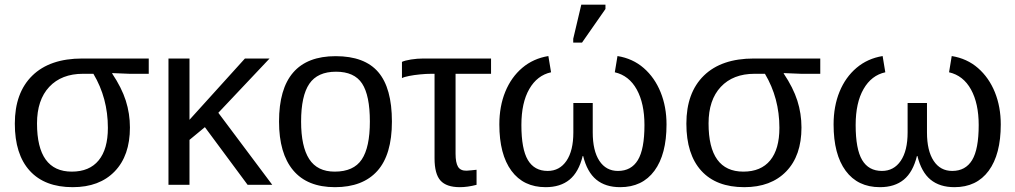

<svg xmlns="http://www.w3.org/2000/svg" viewBox="-20 -773 4247 803"><path d="M523.4 -239.7Q523.4 -122.1 459.7 -56.2Q396 9.8 284.2 9.8Q167 9.8 104.5 -58.8Q42 -127.4 42 -255.9Q42 -385.3 115.2 -456.8Q188.5 -528.3 324.2 -528.3H602.1V-464.4H521.5L449.2 -467.3V-465.3Q488.8 -406.2 506.1 -352.1Q523.4 -297.9 523.4 -239.7ZM431.2 -238.3Q431.2 -362.8 370.6 -464.4H327.1Q237.3 -464.4 186 -409.7Q134.8 -355 134.8 -256.8Q134.8 -55.2 280.3 -55.2Q354 -55.2 392.6 -102.3Q431.2 -149.4 431.2 -238.3Z M772.5 -188V0H684.6V-528.3H772.5V-272L1004.4 -528.3H1107.4L893.1 -301.3L1118.7 0H1015.6L836.9 -241.2Z M1619.1 -264.6Q1619.1 -126 1558.1 -58.1Q1497.1 9.8 1380.9 9.8Q1265.1 9.8 1206.1 -60.8Q1147 -131.3 1147 -264.6Q1147 -538.1 1383.8 -538.1Q1504.9 -538.1 1562 -471.4Q1619.1 -404.8 1619.1 -264.6ZM1526.9 -264.6Q1526.9 -374 1494.4 -423.6Q1461.9 -473.1 1385.3 -473.1Q1308.1 -473.1 1273.7 -422.6Q1239.3 -372.1 1239.3 -264.6Q1239.3 -160.2 1273.2 -107.7Q1307.1 -55.2 1379.9 -55.2Q1459 -55.2 1492.9 -106Q1526.9 -156.7 1526.9 -264.6Z M1784.2 -464.4Q1762.7 -464.4 1737.3 -461.9Q1711.9 -459.5 1690.9 -455.3Q1669.9 -451.2 1661.1 -446.3V-514.2Q1672.9 -520 1699 -524.2Q1725.1 -528.3 1750.5 -528.3H2033.7V-464.4H1885.3V-129.9Q1885.3 -92.8 1895.5 -75.7Q1905.8 -58.6 1931.2 -59.1Q1941.9 -59.6 1952.1 -60.8Q1962.4 -62 1973.1 -63V0Q1935.1 9.8 1903.3 9.8Q1847.2 9.8 1822.3 -17.8Q1797.4 -45.4 1797.4 -110.8V-464.4Z M2459 -219.2Q2459 -142.6 2486.8 -100.3Q2514.6 -58.1 2564.5 -58.1Q2620.1 -58.1 2647.7 -103.5Q2675.3 -148.9 2675.3 -250Q2675.3 -340.3 2643.1 -398.7Q2610.8 -457 2551.3 -470.7L2562.5 -538.6Q2626.5 -528.3 2672.4 -488.3Q2718.3 -448.2 2742.9 -387.2Q2767.6 -326.2 2767.6 -252.4Q2767.6 -127.4 2717 -58.8Q2666.5 9.8 2573.7 9.8Q2512.2 9.8 2473.9 -21.7Q2435.5 -53.2 2418.9 -120.6H2417Q2400.4 -53.2 2362.1 -21.7Q2323.7 9.8 2262.2 9.8Q2169.4 9.8 2118.9 -58.8Q2068.4 -127.4 2068.4 -252.4Q2068.4 -328.6 2093.3 -389.4Q2118.2 -450.2 2164.3 -489.3Q2210.4 -528.3 2273.4 -538.6L2284.7 -470.7Q2226.6 -458 2193.6 -400.6Q2160.6 -343.3 2160.6 -250Q2160.6 -149.4 2187.7 -103.8Q2214.8 -58.1 2270.5 -58.1Q2320.3 -58.1 2349.1 -100.3Q2377.9 -142.6 2377.9 -219.2V-342.3H2459ZM2512.2 -735.4 2414.1 -594.7H2377.4V-610.8L2411.1 -753.4H2512.2Z M3332 -239.7Q3332 -122.1 3268.3 -56.2Q3204.6 9.8 3092.8 9.8Q2975.6 9.8 2913.1 -58.8Q2850.6 -127.4 2850.6 -255.9Q2850.6 -385.3 2923.8 -456.8Q2997.1 -528.3 3132.8 -528.3H3410.6V-464.4H3330.1L3257.8 -467.3V-465.3Q3297.4 -406.2 3314.7 -352.1Q3332 -297.9 3332 -239.7ZM3239.7 -238.3Q3239.7 -362.8 3179.2 -464.4H3135.7Q3045.9 -464.4 2994.6 -409.7Q2943.4 -355 2943.4 -256.8Q2943.4 -55.2 3088.9 -55.2Q3162.6 -55.2 3201.2 -102.3Q3239.7 -149.4 3239.7 -238.3Z M3856.9 -219.2Q3856.9 -142.6 3884.8 -100.3Q3912.6 -58.1 3962.4 -58.1Q4018.1 -58.1 4045.7 -103.5Q4073.2 -148.9 4073.2 -250Q4073.2 -340.3 4041 -398.7Q4008.8 -457 3949.2 -470.7L3960.4 -538.6Q4024.4 -528.3 4070.3 -488.3Q4116.2 -448.2 4140.9 -387.2Q4165.5 -326.2 4165.5 -252.4Q4165.5 -127.4 4115 -58.8Q4064.5 9.8 3971.7 9.8Q3910.2 9.8 3871.8 -21.7Q3833.5 -53.2 3816.9 -120.6H3814.9Q3798.3 -53.2 3760 -21.7Q3721.7 9.8 3660.2 9.8Q3567.4 9.8 3516.8 -58.8Q3466.3 -127.4 3466.3 -252.4Q3466.3 -328.6 3491.2 -389.4Q3516.1 -450.2 3562.3 -489.3Q3608.4 -528.3 3671.4 -538.6L3682.6 -470.7Q3624.5 -458 3591.6 -400.6Q3558.6 -343.3 3558.6 -250Q3558.6 -149.4 3585.7 -103.8Q3612.8 -58.1 3668.5 -58.1Q3718.3 -58.1 3747.1 -100.3Q3775.9 -142.6 3775.9 -219.2V-342.3H3856.9Z"/></svg>

Font: Arimo
Style: Regular
Weight: 400
Designer: Steve Matteson
Foundry: Monotype Imaging Inc.
Version: Version 1.33